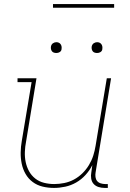

<svg xmlns="http://www.w3.org/2000/svg" viewBox="-20 -914 640 942"><path d="M245 8Q216 8 189 1.5Q162 -5 140.5 -21Q119 -37 105.5 -60.5Q92 -84 86.5 -111Q81 -138 81.5 -166.5Q82 -195 87 -223L135 -511H66V-530H159L108 -220Q103 -195 102 -169Q101 -143 106 -119Q111 -95 122.5 -74Q134 -53 153 -38Q172 -23 196.5 -17Q221 -11 246 -11Q270 -11 295 -16Q320 -21 342.5 -33Q365 -45 384 -63.5Q403 -82 416.5 -104.5Q430 -127 437.5 -150.5Q445 -174 449 -199L504 -530H525L449 -68Q447 -57 448.5 -45.5Q450 -34 456.5 -26Q463 -18 474 -14.5Q485 -11 496 -11H509V8H493Q478 8 463.5 3.5Q449 -1 439.5 -11.5Q430 -22 427.5 -37.5Q425 -53 428 -68L433 -104Q420 -78 399.5 -55.5Q379 -33 353.5 -18.5Q328 -4 300 2Q272 8 245 8ZM456 -654Q450 -654 444 -656Q438 -658 434.5 -663Q431 -668 430 -674Q429 -680 430 -686Q431 -691 433.5 -695Q436 -699 439.5 -701.5Q443 -704 447.5 -705.5Q452 -707 456 -707Q463 -707 468.5 -704.5Q474 -702 477.5 -697Q481 -692 482 -686Q483 -680 482 -674Q482 -669 479.5 -665Q477 -661 473 -658.5Q469 -656 465 -655Q461 -654 456 -654ZM256 -654Q250 -654 244 -656Q238 -658 234.5 -663Q231 -668 230 -674Q229 -680 230 -686Q231 -691 233.5 -695Q236 -699 239.5 -701.5Q243 -704 247.5 -705.5Q252 -707 256 -707Q263 -707 268.5 -704.5Q274 -702 277.5 -697Q281 -692 282 -686Q283 -680 282 -674Q282 -669 279.5 -665Q277 -661 273 -658.5Q269 -656 265 -655Q261 -654 256 -654ZM240 -876V-894H540V-876Z"/></svg>

Font: Iosevka Curly Slab ThEx
Style: Italic
Weight: 100
Width: 7
Italic angle: -9°
Monospace: yes
Designer: Belleve Invis
Foundry: Belleve Invis
Version: Version 11.1.0; ttfautohint (v1.8.3)